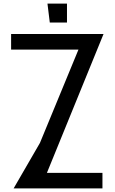

<svg xmlns="http://www.w3.org/2000/svg" viewBox="-20 -1052 640 1072"><path d="M245 -1032 258 -926H354V-1032ZM42 -862V-775H418L203 -254L56 0H552V-87H242L558 -862Z"/></svg>

Font: BackOut Medium
Style: Regular
Weight: 500
Designer: Frank Adebiaye
Foundry: Velvetyne Type Foundry
Version: Version 2.000;hotconv 1.0.109;makeotfexe 2.5.65596